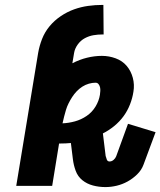

<svg xmlns="http://www.w3.org/2000/svg" viewBox="-20 -755 652 780"><path d="M408 5Q382 5 357.5 -1.5Q333 -8 314.5 -23Q296 -38 287.5 -61Q279 -84 276 -109L268 -174Q257 -173 247 -172.5Q237 -172 226 -172H220L192 0H46L135 -540Q140 -569 151 -597Q162 -625 181.5 -648.5Q201 -672 227 -689.5Q253 -707 281 -717Q309 -727 338 -731Q367 -735 395 -735H400L401 -615H396Q378 -615 360 -612Q342 -609 325 -600Q308 -591 296 -574.5Q284 -558 281 -540L274 -498Q303 -513 333.5 -520.5Q364 -528 394 -528Q423 -528 450 -518Q477 -508 494.5 -487.5Q512 -467 519.5 -439Q527 -411 522 -382Q518 -356 508 -330.5Q498 -305 482 -283Q466 -261 444 -243Q422 -225 398 -213L409 -123V-122Q411 -114 414 -106.5Q417 -99 425 -99Q434 -99 441.5 -105.5Q449 -112 452 -120L500 -252L612 -218L563 -86Q555 -64 537 -46.5Q519 -29 498 -17.5Q477 -6 454 -0.5Q431 5 408 5ZM234 -254Q259 -255 284.5 -262Q310 -269 332 -284Q354 -299 368 -322Q382 -345 386 -370Q387 -378 387.5 -385.5Q388 -393 386.5 -400Q385 -407 380.5 -413Q376 -419 368 -419Q355 -419 341 -415Q327 -411 314.5 -403Q302 -395 291.5 -384Q281 -373 273 -360.5Q265 -348 258.5 -335Q252 -322 248 -308.5Q244 -295 240.5 -281.5Q237 -268 234 -254Z"/></svg>

Font: Iosevka Etoile Heavy
Style: Italic
Weight: 900
Italic angle: -9°
Designer: Belleve Invis
Foundry: Belleve Invis
Version: Version 22.1.2; ttfautohint (v1.8.4)